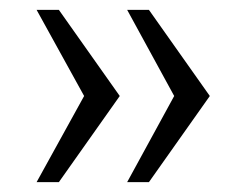

<svg xmlns="http://www.w3.org/2000/svg" viewBox="-20 -531 498 388"><path d="M54 -163 150 -337 54 -511H99L222 -337L99 -163ZM237 -163 332 -337 237 -511H281L404 -337L281 -163Z"/></svg>

Font: Chivo Medium ExtraLight
Style: Regular
Weight: 250
Version: Version 2.002